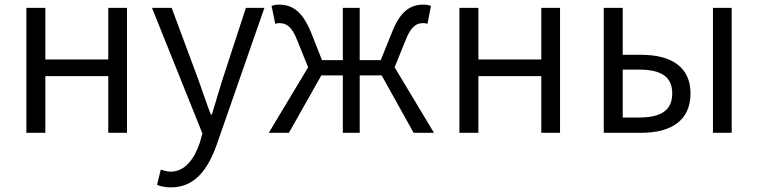

<svg xmlns="http://www.w3.org/2000/svg" viewBox="-20 -574 3277 830"><path d="M94 0H176V-245H448V0H529V-540H448V-317H176V-540H94Z M720 236C825 236 881 153 917 51L1123 -540H1043L942 -231C927 -183 911 -128 896 -79H891C872 -129 854 -184 837 -231L722 -540H637L855 3L843 45C819 115 779 168 717 168C702 168 686 163 675 159L659 225C675 232 696 236 720 236Z M1142 0H1229L1369 -248H1462V0H1535V-248H1630L1768 0H1856L1686 -283L1732 -397C1757 -463 1782 -474 1810 -474C1818 -474 1821 -473 1828 -471L1843 -548C1835 -552 1824 -554 1812 -554C1757 -554 1713 -530 1676 -438L1626 -314H1535V-540H1462V-314H1372L1323 -438C1284 -530 1240 -554 1185 -554C1174 -554 1162 -552 1154 -548L1170 -471C1177 -473 1180 -474 1187 -474C1216 -474 1241 -463 1266 -397L1312 -283Z M1966 0H2048V-245H2320V0H2401V-540H2320V-317H2048V-540H1966Z M2590 0H2753C2881 0 2965 -53 2965 -170C2965 -285 2881 -337 2753 -337H2672V-540H2590ZM2672 -66V-273H2743C2839 -273 2886 -242 2886 -170C2886 -98 2839 -66 2743 -66ZM3062 0H3143V-540H3062Z"/></svg>

Font: Noto Sans KR DemiLight
Style: Regular
Weight: 350
Designer: Ryoko NISHIZUKA 西塚涼子 (kana, bopomofo & ideographs); Paul D. Hunt (Latin, Greek & Cyrillic); Sandoll Communications 산돌커뮤니
Foundry: Adobe
Version: Version 2.004;hotconv 1.0.118;makeotfexe 2.5.65603